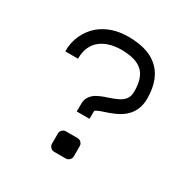

<svg xmlns="http://www.w3.org/2000/svg" viewBox="-163 -854 990 1010"><g transform="rotate(30 332.0 -349.0)"><path d="M371.1 -232.9H293.5L293.9 -282.2Q293.9 -323.7 335.4 -351.6Q363.3 -367.2 398.4 -377.9Q431.2 -388.7 454.6 -400.1Q478 -411.6 490.7 -429Q503.4 -446.3 503.4 -476.6Q503.4 -559.1 463.4 -595.5Q423.3 -631.8 332.5 -631.8Q320.3 -631.8 299.3 -629.4Q278.3 -627 254.6 -618.7Q231 -610.4 209.5 -593.5Q188 -576.7 174.3 -548.3Q160.6 -520 160.6 -476.6H83Q83 -530.8 103.3 -575.2Q123.5 -619.6 159.7 -651.4Q229 -709.5 332.5 -709.5Q444.3 -709.5 504.4 -662.6Q581.1 -603.5 581.1 -476.6Q581.1 -368.7 473.6 -323.2Q447.8 -312 423.3 -304.2Q382.3 -291.5 371.6 -281.7ZM296.4 10.3Q284.2 10.3 274.9 1Q265.6 -8.3 265.6 -21V-82.5Q265.6 -95.7 274.9 -104.7Q284.2 -113.8 296.4 -113.8H367.7Q379.9 -113.8 389.2 -104.7Q398.4 -95.7 398.4 -82.5V-21Q398.4 -8.3 389.2 1Q379.9 10.3 367.7 10.3Z"/></g></svg>

Font: Turpis
Style: Regular
Weight: 400
Designer: GGBotNet
Foundry: f0n7
Version: 1.00